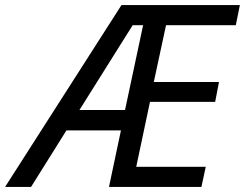

<svg xmlns="http://www.w3.org/2000/svg" viewBox="-78 -734 962 754"><path d="M44 0 183 -222H397L350 0H713L730 -79H457L511 -334H767L782 -412H526L574 -635H848L864 -714H399L-58 0ZM234 -302 443 -635H484L413 -302Z"/></svg>

Font: BC Sans
Style: Italic
Weight: 400
Italic angle: -12°
Designer: Monotype Design Team
Designer: Province of B.C.
Foundry: Monotype Imaging Inc.
Version: Version 2.000;GOOG;noto-source:20170915:90ef993387c0